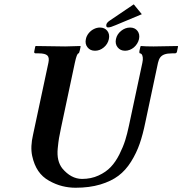

<svg xmlns="http://www.w3.org/2000/svg" viewBox="-20 -861 848 893"><path d="M328.1 -568.8 264.2 -268.1Q257.3 -235.4 254.4 -218.3Q251.5 -201.2 248.5 -170.9Q245.6 -140.6 251 -117.9Q256.3 -95.2 269.5 -78.1Q310.1 -29.3 361.3 -28.8Q403.8 -28.8 438.2 -44.7Q472.7 -60.5 495.1 -84.2Q517.6 -107.9 535.2 -142.8Q552.7 -177.7 562.3 -208.3Q571.8 -238.8 579.6 -275.9L642.1 -568.8Q645.5 -584.5 644 -594.2Q642.6 -604 639.2 -608.4Q635.7 -612.8 631.3 -612.8Q626.5 -612.8 628.9 -626L633.3 -645L635.7 -647Q655.3 -645 694.3 -645L806.6 -647L808.1 -645L803.2 -621.1Q801.8 -613.3 793.5 -612.8H779.3Q758.8 -612.8 745.6 -608.2Q732.4 -603.5 725.3 -594Q718.3 -584.5 714.8 -568.8L656.2 -293Q644.5 -235.4 629.6 -192.4Q614.7 -149.4 589.6 -109.1Q564.5 -68.8 530.8 -43.5Q497.1 -18.1 446.5 -2.9Q396 12.2 331.5 12.2Q300.3 12.2 269.8 4.6Q239.3 -2.9 208.3 -20.3Q177.2 -37.6 158 -65.9Q138.7 -94.2 129.6 -136.2Q120.6 -178.2 133.8 -234.9L205.1 -568.8Q210.4 -593.3 200.2 -603Q189.9 -612.8 160.2 -612.8H146.5Q137.7 -612.8 139.2 -621.1L144 -645L146.5 -647Q243.2 -645 283.2 -645L353.5 -647L355 -645L351.6 -627.9Q348.1 -612.8 345.2 -612.8Q337.4 -612.8 328.1 -568.8ZM379.4 -679.2Q382.3 -693.8 392.3 -706.3Q402.3 -718.8 416.3 -725.8Q430.2 -732.9 444.8 -732.9Q467.3 -732.9 479.2 -717.3Q491.2 -701.7 486.3 -679Q481.4 -656.2 462.9 -640.6Q444.3 -625 421.9 -625Q399.4 -625 387 -640.9Q374.5 -656.7 379.4 -679.2ZM626.5 -679.2Q624 -668 617.7 -658Q611.3 -647.9 602.8 -640.6Q594.2 -633.3 583.5 -629.2Q572.8 -625 562 -625Q539.6 -625 527.1 -640.9Q514.6 -656.7 519.3 -679.2Q523.9 -701.7 543.2 -717.3Q562.5 -732.9 585 -732.9Q607.4 -732.9 619.4 -717.3Q631.3 -701.7 626.5 -679.2ZM602.1 -840.8 639.6 -794.9 518.1 -744.1Q494.1 -733.4 482.9 -733.4Q472.2 -733.4 474.6 -746.6Q476.6 -755.9 490.2 -765.1Z"/></svg>

Font: Linux Libertine Slanted
Style: Semibold Slanted
Weight: 600
Designer: Philipp H. Poll
Foundry: Philipp H. Poll
Version: Version 5.1.1